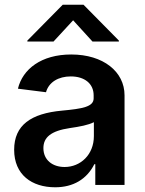

<svg xmlns="http://www.w3.org/2000/svg" viewBox="-20 -784 614 814"><path d="M214 10C290 10 348 -24 380 -88H384V0H508V-380C508 -480 418 -553 282 -553C155 -553 76 -491 56 -408L175 -393C187 -436 228 -460 280 -460C339 -460 377 -429 377 -380V-367C377 -331 329 -323 243 -315C112 -303 40 -254 40 -149C40 -43 115 10 214 10ZM96 -608H207L290 -698L372 -608H484V-612L334 -764H246L96 -612ZM164 -156C164 -201 195 -229 276 -241C318 -247 355 -254 378 -266V-207C378 -128 321 -76 254 -76C202 -76 164 -106 164 -156Z"/></svg>

Font: Wafeq Semi Bold
Style: Regular
Weight: 600
Designer: Rasmus Andersson & Azza Alameddine
Foundry: Google & TypeTogether
Version: Version 3.000;January 28, 2025;FontCreator 15.0.0.3014 64-bi